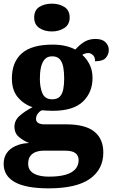

<svg xmlns="http://www.w3.org/2000/svg" viewBox="-27 -794 616 1050"><path d="M238 236Q115 236 54 202Q-7 168 -7 102Q-7 68 9.5 43.5Q26 19 57.5 4.5Q89 -10 132 -12Q103 -23 77.5 -44Q52 -65 52 -101Q52 -135 79.5 -160Q107 -185 151 -208Q104 -223 71 -261.5Q38 -300 38 -365Q38 -454 92 -502Q146 -550 261 -550Q299 -550 329.5 -543Q360 -536 385 -523Q410 -551 435.5 -566Q461 -581 496 -581Q532 -581 550 -563Q568 -545 568 -521Q568 -497 552 -478Q536 -459 493 -459Q493 -483 480.5 -493.5Q468 -504 456 -504Q447 -504 438 -501Q429 -498 423 -494Q447 -473 463 -441Q479 -409 479 -368Q479 -289 426.5 -238.5Q374 -188 261 -188Q251 -188 231.5 -189Q212 -190 203 -191Q191 -187 180.5 -173.5Q170 -160 170 -144Q170 -128 183 -121Q196 -114 215 -114H335Q439 -114 488.5 -74.5Q538 -35 538 40Q538 132 464.5 184Q391 236 238 236ZM240 172Q294 172 330 162Q366 152 384.5 131.5Q403 111 403 82Q403 57 385.5 43.5Q368 30 330 30H207Q191 30 172 36Q153 42 140 57.5Q127 73 127 102Q127 126 141 141.5Q155 157 181 164.5Q207 172 240 172ZM259 -251Q286 -251 300 -265.5Q314 -280 319 -306Q324 -332 324 -365Q324 -399 319 -426.5Q314 -454 300 -470Q286 -486 258 -486Q232 -486 217.5 -469.5Q203 -453 197 -425.5Q191 -398 191 -364Q191 -316 205 -283.5Q219 -251 259 -251ZM257 -622Q216 -622 188 -641Q160 -660 160 -698Q160 -738 188 -756Q216 -774 257 -774Q296 -774 325 -756Q354 -738 354 -698Q354 -660 325 -641Q296 -622 257 -622Z"/></svg>

Font: Noto Serif Gujarati ExtraBold
Style: Regular
Weight: 800
Version: Version 2.102